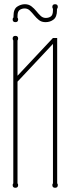

<svg xmlns="http://www.w3.org/2000/svg" viewBox="-20 -880 334 910"><path d="M251 -11Q254 -8 254 -3Q254 10 241 10Q228 10 228 -3Q228 -8 231 -11V-672L63 -493V-11Q66 -8 66 -3Q66 10 53 10Q40 10 40 -3Q40 -8 43 -11V-688Q40 -693 40 -697Q40 -710 53 -710Q66 -710 66 -697Q66 -693 63 -688V-521L231 -700H251ZM250 -831Q250 -800 234 -787.5Q218 -775 196 -775Q177 -775 164.5 -785Q152 -795 142 -807.5Q132 -820 121.5 -830Q111 -840 97 -840Q84 -840 73.5 -833Q63 -826 63 -804V-796Q66 -793 66 -788Q66 -775 53 -775Q40 -775 40 -788Q40 -795 44 -797V-804Q44 -837 61.5 -848.5Q79 -860 98 -860Q116 -860 129 -850Q142 -840 152 -827.5Q162 -815 172.5 -805Q183 -795 197 -795Q211 -795 221 -802Q231 -809 231 -831V-838Q228 -843 228 -847Q228 -860 241 -860Q254 -860 254 -847Q254 -843 250 -837Z"/></svg>

Font: Wire One
Style: Regular
Weight: 400
Designer: Alexei Vanyashin, Gayaneh Bagdasaryan
Foundry: Cyreal
Version: Version 1.102; ttfautohint (v1.8.3)